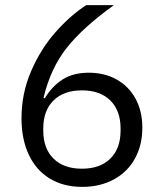

<svg xmlns="http://www.w3.org/2000/svg" viewBox="-20 -718 640 750"><path d="M64 -256Q64 -353 101.5 -440Q139 -527 197 -592.5Q255 -658 317 -698H425Q304 -611 241 -531.5Q178 -452 150 -336L155 -334Q183 -381 224.5 -407.5Q266 -434 327 -434Q388 -434 435.5 -407.5Q483 -381 509.5 -332.5Q536 -284 536 -219Q536 -151 507 -98.5Q478 -46 424.5 -17Q371 12 301 12Q228 12 174.5 -20.5Q121 -53 92.5 -113.5Q64 -174 64 -256ZM451 -208V-216Q451 -286 411 -325.5Q371 -365 300 -365Q229 -365 189 -325.5Q149 -286 149 -216V-208Q149 -138 189 -98.5Q229 -59 300 -59Q371 -59 411 -98.5Q451 -138 451 -208Z"/></svg>

Font: iA Writer Quattro V
Style: Regular
Weight: 400
Designer: Mike Abbink, Paul van der Laan, Pieter van Rosmalen, Oliver Reichenstein
Foundry: Information Architects Inc.
Version: Version 2.000